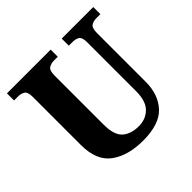

<svg xmlns="http://www.w3.org/2000/svg" viewBox="-180 -888 1071 1071"><g transform="rotate(-45 355.5 -352.0)"><path d="M366 10Q495 10 551.5 -51Q608 -112 608 -212V-595Q608 -637 624.5 -647.5Q641 -658 665 -658H696V-714H447V-658H477Q501 -658 517 -648Q533 -638 533 -599V-214Q533 -135 497 -99.5Q461 -64 406 -64Q344 -64 308.5 -95.5Q273 -127 273 -210V-595Q273 -637 290 -647.5Q307 -658 330 -658H360V-714H15V-658H46Q69 -658 86 -648Q103 -638 103 -599V-218Q103 -95 175.5 -42.5Q248 10 366 10Z"/></g></svg>

Font: Noto Serif SemiCondensed Extra
Style: Regular
Weight: 800
Width: 4
Designer: Monotype Design Team
Foundry: Monotype Imaging Inc.
Version: Version 1.002